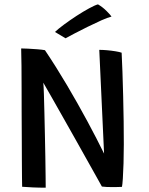

<svg xmlns="http://www.w3.org/2000/svg" viewBox="-20 -857 681 880"><path d="M189.5 3Q163.5 3.5 130.8 2Q98 0.5 81.5 -1Q81 -10 80.8 -43Q80.5 -76 80.2 -124.8Q80 -173.5 79.8 -230Q79.5 -286.5 79.2 -342.8Q79 -399 79 -447Q79 -504 78.5 -555.5Q78 -607 77 -635Q87 -635 108.2 -634Q129.5 -633 151.2 -631.2Q173 -629.5 186 -627Q236.5 -552 286.8 -467Q337 -382 381 -300.2Q425 -218.5 457 -153L435 -628.5Q450.5 -628.5 470.5 -626.8Q490.5 -625 509 -622Q527.5 -619 537.5 -615.5Q539.5 -580.5 541.2 -528.2Q543 -476 544.5 -416.8Q546 -357.5 546.8 -299.8Q547.5 -242 547.5 -195.5Q547.5 -150.5 546.2 -109Q545 -67.5 543 -38.2Q541 -9 539 -0.5Q528 0 517.5 0.2Q507 0.5 497 0.5Q482.5 0.5 469.5 0Q456.5 -0.5 447 -2Q440 -14.5 421.8 -47.2Q403.5 -80 378.2 -125Q353 -170 324.5 -220.8Q296 -271.5 268 -320.8Q240 -370 216.8 -411.2Q193.5 -452.5 178.5 -478Q180 -463 181.2 -426.8Q182.5 -390.5 183.5 -341.8Q184.5 -293 185.8 -240Q187 -187 187.8 -137.8Q188.5 -88.5 189 -51.2Q189.5 -14 189.5 3ZM429 -837Q450 -825 468.5 -806.5Q487 -788 491 -781Q474 -777 444 -763.5Q414 -750 380.5 -733.5Q347 -717 319.5 -702.5Q292 -688 280.5 -681.5L232 -710.5Q246.5 -724.5 273.5 -744.5Q300.5 -764.5 331.2 -784.5Q362 -804.5 388.8 -819Q415.5 -833.5 429 -837Z"/></svg>

Font: Grandstander
Style: Regular
Weight: 400
Designer: Tyler Finck
Foundry: Etcetera Type Co
Version: Version 1.200; ttfautohint (v1.8.3)